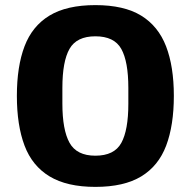

<svg xmlns="http://www.w3.org/2000/svg" viewBox="-20 -719 746 751"><path d="M353 12Q242 12 174 -29Q106 -70 76 -149.5Q46 -229 46 -344Q46 -459 76 -538Q106 -617 173.5 -658Q241 -699 353 -699Q465 -699 532 -658Q599 -617 629.5 -538Q660 -459 660 -344Q660 -229 630 -149.5Q600 -70 532.5 -29Q465 12 353 12ZM353 -110Q427 -110 454.5 -160Q482 -210 482 -313V-375Q482 -478 454.5 -527.5Q427 -577 353 -577Q280 -577 252 -528Q224 -479 224 -375V-314Q224 -211 252 -160.5Q280 -110 353 -110Z"/></svg>

Font: Archivo SemiExpanded ExtraBold
Style: Regular
Weight: 800
Width: 6
Designer: Hector Gatti
Foundry: Omnibus-Type
Version: Version 2.001; ttfautohint (v1.8.3)